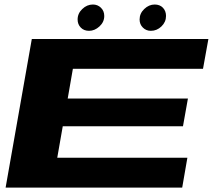

<svg xmlns="http://www.w3.org/2000/svg" viewBox="-20 -852 991 872"><path d="M5.5 0H807.5L831 -135.5H240L265 -278.5H811L833.5 -404.5H287.5L311 -539.5H902L926.5 -675H124.5ZM384.5 -712Q410 -712 431.8 -732Q453.5 -752 453.5 -779.5Q453.5 -802 438.5 -816.8Q423.5 -831.5 402 -831.5Q375 -831.5 353.8 -811.2Q332.5 -791 332.5 -763.5Q332.5 -741.5 346.8 -726.8Q361 -712 384.5 -712ZM665 -712Q692.5 -712 713.2 -732Q734 -752 734 -779.5Q734 -802 720 -816.8Q706 -831.5 682.5 -831.5Q656.5 -831.5 635.2 -811.2Q614 -791 614 -763.5Q614 -741.5 628.8 -726.8Q643.5 -712 665 -712Z"/></svg>

Font: Anybody ExtraExpanded
Style: Bold Italic
Weight: 700
Width: 8
Italic angle: -10°
Version: Version 1.113;gftools[0.9.25]